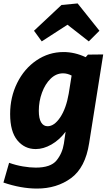

<svg xmlns="http://www.w3.org/2000/svg" viewBox="-41 -854 639 1118"><path d="M471 -536 560 -537 478 -20Q456 122 373 183Q290 244 174 244Q82 244 -21 209L12 94Q51 108 92 115Q133 122 167 122Q254 122 288 80.5Q322 39 331 -18L341 -87Q305 -39 258.5 -12.5Q212 14 167 14Q102 14 60 -37Q18 -88 18 -190Q18 -288 59 -371Q100 -454 171.5 -502.5Q243 -551 329 -551Q394 -551 458 -521ZM359 -308 376 -414Q351 -427 326 -427Q286 -427 254 -396Q222 -365 203.5 -314.5Q185 -264 185 -209Q185 -164 198.5 -141.5Q212 -119 236 -119Q275 -119 309.5 -170.5Q344 -222 359 -308ZM411 -834 538 -675 476 -613 352 -710 202 -613 157 -675 317 -825Z"/></svg>

Font: Bitter Pro ExtraBold
Style: Italic
Weight: 800
Italic angle: -9°
Designer: Sol Matas, and Bitter project Authors
Foundry: Sol Matas
Version: Version 1.010